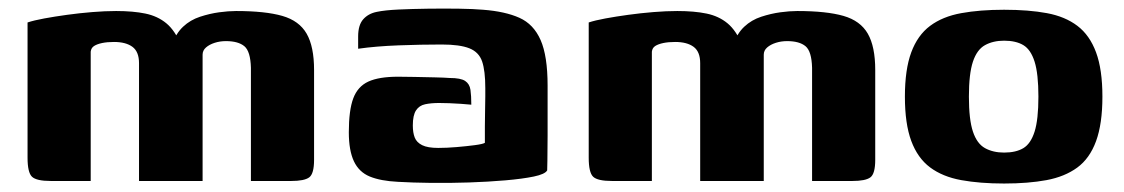

<svg xmlns="http://www.w3.org/2000/svg" viewBox="-20 -427 2653 453"><path d="M100 0Q66 0 55.5 -10Q45 -20 45 -55V-374Q60 -379 84.5 -383.5Q109 -388 138 -392Q167 -396 197.5 -398.5Q228 -401 254 -401Q294 -401 323 -395Q352 -389 372.5 -372Q393 -355 407 -321L386 -322Q395 -348 412 -364Q429 -380 452 -387.5Q475 -395 497 -398Q519 -401 537 -401Q606 -401 646 -389.5Q686 -378 703.5 -347.5Q721 -317 721 -262V-50Q721 -17 709.5 -8.5Q698 0 667 0H572Q572 -67 572 -133.5Q572 -200 572 -267Q571 -306 556.5 -318Q542 -330 513 -330Q499 -330 486.5 -326Q474 -322 466 -315Q458 -308 458 -298V0H308V-278Q308 -305 292.5 -316.5Q277 -328 249 -328Q233 -328 221 -325.5Q209 -323 202 -318.5Q195 -314 194 -305V0Z M1092 -180Q1082 -181 1068 -182Q1054 -183 1040.5 -183.5Q1027 -184 1016 -184Q997 -184 983 -181Q969 -178 961.5 -166.5Q954 -155 954 -131Q954 -114 958.5 -102.5Q963 -91 976 -84.5Q989 -78 1014 -78Q1034 -78 1057.5 -80Q1081 -82 1100 -84.5Q1119 -87 1124 -90Q1124 -108 1124 -128.5Q1124 -149 1124.5 -167.5Q1125 -186 1125 -199.5Q1125 -213 1125 -219Q1125 -260 1117.5 -282Q1110 -304 1087.5 -313Q1065 -322 1022 -322Q998 -322 972.5 -321.5Q947 -321 920.5 -320Q894 -319 870 -317Q846 -315 825 -312V-341Q825 -368 837 -381.5Q849 -395 869 -399Q888 -403 920 -404.5Q952 -406 990 -406.5Q1028 -407 1062.5 -406.5Q1097 -406 1120 -404Q1172 -400 1205.5 -385Q1239 -370 1255.5 -332.5Q1272 -295 1272 -225Q1272 -149 1272 -107.5Q1272 -66 1271.5 -48Q1271 -30 1271 -25Q1266 -16 1239.5 -10.5Q1213 -5 1172.5 -1.5Q1132 2 1086.5 3.5Q1041 5 997 4.5Q953 4 919 2Q878 0 852.5 -10.5Q827 -21 815 -46.5Q803 -72 803 -115Q803 -167 813.5 -195Q824 -223 849 -234.5Q874 -246 919 -246Q934 -246 958 -245.5Q982 -245 1005 -244.5Q1028 -244 1041 -243Q1067 -243 1077.5 -236Q1088 -229 1090 -215Q1092 -201 1092 -180Z M1424 0Q1390 0 1379.5 -10Q1369 -20 1369 -55V-374Q1384 -379 1408.5 -383.5Q1433 -388 1462 -392Q1491 -396 1521.5 -398.5Q1552 -401 1578 -401Q1618 -401 1647 -395Q1676 -389 1696.5 -372Q1717 -355 1731 -321L1710 -322Q1719 -348 1736 -364Q1753 -380 1776 -387.5Q1799 -395 1821 -398Q1843 -401 1861 -401Q1930 -401 1970 -389.5Q2010 -378 2027.5 -347.5Q2045 -317 2045 -262V-50Q2045 -17 2033.5 -8.5Q2022 0 1991 0H1896Q1896 -67 1896 -133.5Q1896 -200 1896 -267Q1895 -306 1880.5 -318Q1866 -330 1837 -330Q1823 -330 1810.5 -326Q1798 -322 1790 -315Q1782 -308 1782 -298V0H1632V-278Q1632 -305 1616.5 -316.5Q1601 -328 1573 -328Q1557 -328 1545 -325.5Q1533 -323 1526 -318.5Q1519 -314 1518 -305V0Z M2349 6Q2292 6 2248 -2Q2204 -10 2174.5 -32Q2145 -54 2130 -94.5Q2115 -135 2115 -199Q2115 -263 2130 -303.5Q2145 -344 2174.5 -366Q2204 -388 2248 -396Q2292 -404 2349 -404Q2407 -404 2450 -396Q2493 -388 2522 -366Q2551 -344 2566 -303.5Q2581 -263 2581 -199Q2581 -135 2566 -94Q2551 -53 2521.5 -31.5Q2492 -10 2449 -2Q2406 6 2349 6ZM2349 -67Q2377 -67 2394.5 -77.5Q2412 -88 2421 -116.5Q2430 -145 2430 -199Q2430 -253 2421 -281.5Q2412 -310 2394.5 -320.5Q2377 -331 2349 -331Q2323 -331 2304 -320.5Q2285 -310 2275.5 -281.5Q2266 -253 2266 -199Q2266 -145 2275.5 -116.5Q2285 -88 2304 -77.5Q2323 -67 2349 -67Z"/></svg>

Font: r_Genos
Style: Bold
Weight: 700
Designer: Robert E. Leuschke
Foundry: Robert E. Leuschke
Version: Version 2.000;June 29, 2024;FontCreator 14.0.0.2814 32-bit